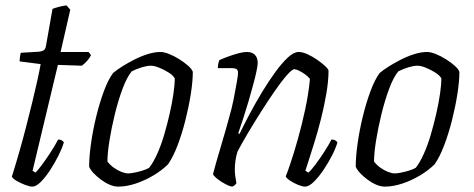

<svg xmlns="http://www.w3.org/2000/svg" viewBox="-20 -693 1761 713"><path d="M100 0Q90 0 73 -6.5Q56 -13 41.5 -21.5Q27 -30 24 -37Q37 -78 50.5 -125Q64 -172 76.5 -220.5Q89 -269 100 -314Q111 -359 119 -395.5Q127 -432 131 -455L53 -465Q53 -476 54.5 -484.5Q56 -493 57 -497L125 -501Q136 -502 142.5 -506.5Q149 -511 151 -524L175 -660Q185 -664 198.5 -667.5Q212 -671 227 -673L241 -657L205 -500H309L318 -488Q313 -478 304 -467.5Q295 -457 284 -449L195 -452L101 -59L112 -52Q120 -60 135 -80Q150 -100 167 -126Q184 -152 196 -175Q203 -175 209 -172Q215 -169 217 -164Q211 -143 197 -115Q183 -87 166 -61Q149 -35 131.5 -17.5Q114 0 100 0Z M419 0Q404 0 387.5 -7Q371 -14 355.5 -25.5Q340 -37 328 -49.5Q316 -62 311 -74Q311 -111 318 -160.5Q325 -210 337.5 -261Q350 -312 366 -355Q382 -398 400 -422Q413 -433 433.5 -446Q454 -459 478.5 -471.5Q503 -484 528.5 -492Q554 -500 576 -500Q589 -500 608 -492.5Q627 -485 646 -473Q665 -461 679 -448.5Q693 -436 696 -426Q696 -391 688.5 -343.5Q681 -296 668.5 -246.5Q656 -197 639.5 -153.5Q623 -110 604 -83Q582 -61 550.5 -42Q519 -23 484.5 -11.5Q450 0 419 0ZM456 -49Q464 -49 479.5 -52Q495 -55 510.5 -60Q526 -65 534 -70Q549 -89 563.5 -121Q578 -153 589.5 -192Q601 -231 610 -270.5Q619 -310 624 -344.5Q629 -379 629 -402Q623 -413 606.5 -423.5Q590 -434 571.5 -441.5Q553 -449 540 -449Q527 -449 508 -443.5Q489 -438 469 -428Q451 -406 435 -363Q419 -320 406.5 -269Q394 -218 386.5 -171Q379 -124 379 -93Q389 -80 403 -70Q417 -60 431.5 -54.5Q446 -49 456 -49Z M843 0Q837 0 826 -5Q815 -10 803 -17.5Q791 -25 782 -33Q773 -41 771 -46Q774 -59 783 -90.5Q792 -122 805 -165.5Q818 -209 831 -257Q841 -291 848 -326.5Q855 -362 859.5 -388.5Q864 -415 864 -422Q864 -433 858 -436.5Q852 -440 841 -440H789Q789 -448 790.5 -456Q792 -464 795 -470Q813 -478 831.5 -484.5Q850 -491 867 -495.5Q884 -500 897 -500Q916 -500 926.5 -489.5Q937 -479 937 -459Q937 -450 932.5 -428.5Q928 -407 920 -377.5Q912 -348 902.5 -315.5Q893 -283 883 -252.5Q873 -222 865 -199L869 -195Q886 -230 907.5 -270.5Q929 -311 953.5 -351.5Q978 -392 1002.5 -425.5Q1027 -459 1049 -479.5Q1071 -500 1089 -500Q1103 -500 1121 -492Q1139 -484 1156.5 -472Q1174 -460 1186.5 -448.5Q1199 -437 1200 -431Q1200 -393 1192 -346Q1184 -299 1172 -251.5Q1160 -204 1147 -162.5Q1134 -121 1125 -93Q1116 -65 1114 -59L1125 -52Q1134 -59 1151 -81.5Q1168 -104 1185 -130.5Q1202 -157 1211 -175Q1220 -175 1226 -171Q1232 -167 1233 -164Q1227 -143 1213 -115.5Q1199 -88 1181 -61.5Q1163 -35 1145 -17.5Q1127 0 1113 0Q1103 0 1087 -6.5Q1071 -13 1057.5 -22Q1044 -31 1041 -38Q1046 -49 1058.5 -86Q1071 -123 1086 -176Q1101 -229 1113.5 -287.5Q1126 -346 1131 -400Q1123 -410 1111.5 -418Q1100 -426 1089.5 -431Q1079 -436 1073 -436Q1065 -436 1045.5 -414Q1026 -392 1001 -356Q976 -320 950 -279Q924 -238 900.5 -198.5Q877 -159 862 -130Q857 -114 854.5 -97.5Q852 -81 852 -64Q852 -52 853.5 -40Q855 -28 858 -13Q856 -10 853.5 -7Q851 -4 843 0Z M1409 0Q1394 0 1377.5 -7Q1361 -14 1345.5 -25.5Q1330 -37 1318 -49.5Q1306 -62 1301 -74Q1301 -111 1308 -160.5Q1315 -210 1327.5 -261Q1340 -312 1356 -355Q1372 -398 1390 -422Q1403 -433 1423.5 -446Q1444 -459 1468.5 -471.5Q1493 -484 1518.5 -492Q1544 -500 1566 -500Q1579 -500 1598 -492.5Q1617 -485 1636 -473Q1655 -461 1669 -448.5Q1683 -436 1686 -426Q1686 -391 1678.5 -343.5Q1671 -296 1658.5 -246.5Q1646 -197 1629.5 -153.5Q1613 -110 1594 -83Q1572 -61 1540.5 -42Q1509 -23 1474.5 -11.5Q1440 0 1409 0ZM1446 -49Q1454 -49 1469.5 -52Q1485 -55 1500.5 -60Q1516 -65 1524 -70Q1539 -89 1553.5 -121Q1568 -153 1579.5 -192Q1591 -231 1600 -270.5Q1609 -310 1614 -344.5Q1619 -379 1619 -402Q1613 -413 1596.5 -423.5Q1580 -434 1561.5 -441.5Q1543 -449 1530 -449Q1517 -449 1498 -443.5Q1479 -438 1459 -428Q1441 -406 1425 -363Q1409 -320 1396.5 -269Q1384 -218 1376.5 -171Q1369 -124 1369 -93Q1379 -80 1393 -70Q1407 -60 1421.5 -54.5Q1436 -49 1446 -49Z"/></svg>

Font: Texturina 12pt Thin
Style: Italic
Weight: 250
Italic angle: -11°
Designer: Guillermo Torres Carreño
Foundry: Omnibus-Type
Version: Version 1.002